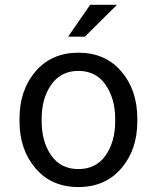

<svg xmlns="http://www.w3.org/2000/svg" viewBox="-20 -753 640 783"><path d="M149.9 -258.3Q149.9 -174.8 189 -119.1Q228 -63.5 299.8 -63.5Q371.6 -63.5 410.6 -119.1Q449.7 -174.8 449.7 -258.3V-269Q449.7 -351.1 410.2 -407.7Q371.1 -463.9 299.8 -463.9Q228.5 -463.9 189 -407.7Q149.9 -351.6 149.9 -269ZM59.6 -269Q59.6 -385.7 125 -461.9Q190.4 -538.1 299.8 -538.1Q409.2 -538.1 474.6 -461.9Q540 -385.7 540 -269V-258.3Q540 -142.1 474.6 -66.4Q409.2 9.8 299.8 9.8Q189.9 9.8 125 -66.4Q59.6 -142.6 59.6 -258.3ZM347.7 -733.4H457L326.2 -603.5H257.8Z"/></svg>

Font: RobotoMono-Regular
Style: Regular
Weight: 400
Designer: Google
Version: Version 2.000985; 2015; ttfautohint (v1.3)